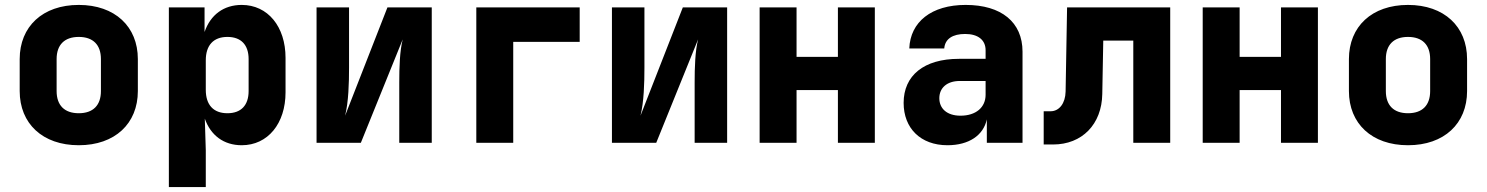

<svg xmlns="http://www.w3.org/2000/svg" viewBox="-20 -580 6040 780"><path d="M300 10C447 10 540 -78 540 -210V-340C540 -472 447 -560 300 -560C153 -560 60 -472 60 -340V-210C60 -78 153 10 300 10ZM300 -120C242 -120 210 -152 210 -210V-340C210 -398 242 -430 300 -430C358 -430 390 -398 390 -340V-210C390 -152 358 -120 300 -120Z M666 180H816V30L812 -98C836 -30 889 10 962 10C1068 10 1140 -78 1140 -205V-345C1140 -472 1068 -560 962 -560C889 -560 835 -520 811 -450V-550H666ZM904 -120C847 -120 816 -154 816 -215V-335C816 -396 847 -430 904 -430C959 -430 990 -398 990 -340V-210C990 -152 959 -120 904 -120Z M1266 0H1446L1616 -420C1604 -373 1602 -306 1602 -245V0H1734V-550H1554L1382 -110C1396 -166 1398 -244 1398 -305V-550H1266Z M1915 0H2065V-410H2335V-550H1915Z M2466 0H2646L2816 -420C2804 -373 2802 -306 2802 -245V0H2934V-550H2754L2582 -110C2596 -166 2598 -244 2598 -305V-550H2466Z M3066 0H3216V-214H3384V0H3534V-550H3384V-349H3216V-550H3066Z M3829 10C3916 10 3975 -30 3989 -95V0H4134V-370C4134 -490 4048 -560 3903 -560C3764 -560 3678 -491 3674 -383H3816C3819 -422 3850 -442 3901 -442C3954 -442 3984 -417 3984 -376V-341H3876C3733 -341 3651 -273 3651 -162C3651 -59 3720 10 3829 10ZM3882 -110C3827 -110 3796 -139 3796 -181C3796 -222 3826 -251 3879 -251H3984V-195C3984 -144 3945 -110 3882 -110Z M4220 7H4258C4376 7 4456 -75 4458 -198L4462 -415H4584V0H4734V-550H4315L4309 -208C4308 -160 4283 -128 4248 -128H4220Z M4866 0H5016V-214H5184V0H5334V-550H5184V-349H5016V-550H4866Z M5700 10C5847 10 5940 -78 5940 -210V-340C5940 -472 5847 -560 5700 -560C5553 -560 5460 -472 5460 -340V-210C5460 -78 5553 10 5700 10ZM5700 -120C5642 -120 5610 -152 5610 -210V-340C5610 -398 5642 -430 5700 -430C5758 -430 5790 -398 5790 -340V-210C5790 -152 5758 -120 5700 -120Z"/></svg>

Font: JetBrains Mono ExtraBold
Style: Regular
Weight: 800
Monospace: yes
Designer: Philipp Nurullin, Konstantin Bulenkov
Foundry: JetBrains
Version: Version 2.305